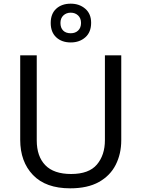

<svg xmlns="http://www.w3.org/2000/svg" viewBox="-20 -1015 771 1045"><path d="M640 -252Q640 -178 610 -118.5Q580 -59 518.5 -24.5Q457 10 362 10Q229 10 159.5 -62.5Q90 -135 90 -254V-714H180V-251Q180 -164 226.5 -116Q273 -68 367 -68Q464 -68 507.5 -119.5Q551 -171 551 -252V-714H640ZM365 -784Q316 -784 286 -812Q256 -840 256 -890Q256 -940 286 -967.5Q316 -995 365 -995Q412 -995 444 -967.5Q476 -940 476 -891Q476 -840 444.5 -812Q413 -784 365 -784ZM365 -834Q390 -834 405.5 -849Q421 -864 421 -890Q421 -916 405 -931Q389 -946 365 -946Q341 -946 325 -931Q309 -916 309 -890Q309 -864 323.5 -849Q338 -834 365 -834Z"/></svg>

Font: Noto Music
Style: Regular
Weight: 400
Designer: Monotype Design Team, Benjamin Yang
Foundry: Monotype Imaging Inc.
Version: Version 2.002; ttfautohint (v1.8.4.7-5d5b)